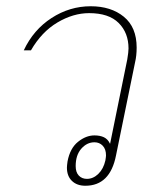

<svg xmlns="http://www.w3.org/2000/svg" viewBox="-20 -584 480 614"><path d="M194 -48Q194 -54 196 -68Q204 -110 229.5 -130.5Q255 -151 282 -151Q300 -151 312.5 -145Q325 -139 332 -124L387 -394Q391 -418 391 -429Q391 -479 359.5 -510.5Q328 -542 265 -542Q214 -542 163.5 -512Q113 -482 79 -423H56Q87 -489 145 -526.5Q203 -564 270 -564Q335 -564 376 -530.5Q417 -497 417 -432Q417 -406 412 -385L351 -87Q332 10 253 10Q226 10 210 -5.5Q194 -21 194 -48ZM317 -71Q319 -83 319 -87Q319 -107 308.5 -118Q298 -129 282 -129Q258 -129 240 -108.5Q222 -88 222 -53Q222 -33 232 -22.5Q242 -12 258 -12Q278 -12 294.5 -28Q311 -44 317 -71Z"/></svg>

Font: Trirong Thin
Style: Italic
Weight: 250
Italic angle: -12°
Designer: Katatrad Team
Foundry: CadsonDemak
Version: Version 1.001